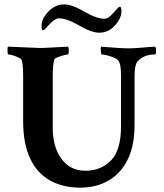

<svg xmlns="http://www.w3.org/2000/svg" viewBox="-20 -862 756 887"><path d="M350.6 4.9Q271.5 4.9 211.9 -27.8Q152.3 -60.5 119.6 -128.9Q86.9 -197.3 86.9 -303.7V-509.8Q86.9 -572.3 79.1 -585.9Q76.2 -591.8 64 -597.2Q51.8 -602.5 39.1 -606.4Q26.4 -610.4 18.6 -610.4Q14.6 -610.4 14.6 -627Q14.6 -644.5 16.6 -646.5L158.2 -640.6Q168 -639.6 202.1 -641.6Q236.3 -643.6 294.9 -646.5Q297.9 -637.7 297.9 -628.9Q297.9 -610.4 293.9 -610.4Q288.1 -610.4 273.4 -606.4Q258.8 -602.5 245.6 -597.2Q232.4 -591.8 230.5 -586.9Q223.6 -562.5 223.6 -503.9V-272.5Q223.6 -182.6 264.2 -127.9Q304.7 -73.2 374 -73.2Q446.3 -73.2 492.7 -120.6Q539.1 -168 539.1 -279.3V-511.7Q539.1 -568.4 526.4 -582Q520.5 -589.8 505.4 -596.2Q490.2 -602.5 474.1 -606.4Q458 -610.4 450.2 -610.4Q448.2 -610.4 446.8 -618.2Q445.3 -626 445.3 -635.3Q445.3 -644.5 447.3 -646.5Q492.2 -642.6 524.4 -640.6Q556.6 -638.7 576.2 -638.7Q592.8 -638.7 618.2 -640.6Q643.6 -642.6 666.5 -644.5Q689.5 -646.5 697.3 -646.5Q701.2 -639.6 701.2 -628.9Q701.2 -610.4 696.3 -610.4Q643.6 -610.4 615.2 -578.1Q601.6 -561.5 601.6 -506.8V-284.2Q601.6 -189.5 569.8 -125Q538.1 -60.5 481.4 -27.8Q424.8 4.9 350.6 4.9ZM439.5 -710.9Q402.3 -710.9 345.7 -744.1Q289.1 -777.3 252 -777.3Q233.4 -777.3 209 -750Q183.6 -721.7 179.7 -721.7Q171.9 -721.7 171.9 -743.2Q171.9 -767.6 189.5 -792Q226.6 -841.8 275.4 -841.8Q312.5 -841.8 369.1 -808.6Q425.8 -775.4 462.9 -775.4Q481.4 -775.4 504.9 -803.7Q528.3 -831.1 533.2 -831.1Q541 -831.1 541 -809.6Q541 -785.2 523.4 -759.8Q489.3 -710.9 439.5 -710.9Z"/></svg>

Font: Crimson Text
Style: Bold
Weight: 700
Designer: Sebastian Kosch
Foundry: Sebastian Kosch
Version: Version 1.100